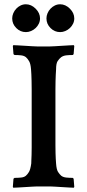

<svg xmlns="http://www.w3.org/2000/svg" viewBox="-20 -871 407 897"><path d="M327 -656 324 -618 320 -614Q304 -614 290 -612.5Q276 -611 266 -604Q257 -597 249.5 -586Q242 -575 242 -547Q241 -533 240.5 -521Q240 -509 239.5 -493Q239 -477 239 -454Q239 -431 239 -395V-251Q239 -215 239 -192.5Q239 -170 239.5 -155Q240 -140 240.5 -129.5Q241 -119 242 -107Q244 -79 251 -68Q258 -57 266 -50Q275 -43 289.5 -41.5Q304 -40 320 -40L324 -36L327 2L325 6Q318 6 302 5Q286 4 269 3Q252 2 236 1Q220 0 213 0H154Q147 0 131 1Q115 2 98 3Q81 4 65 5Q49 6 42 6L40 2L43 -36L48 -40Q64 -40 78.5 -41.5Q93 -43 101 -50Q109 -57 115.5 -68Q122 -79 126 -107Q126 -114 126.5 -123.5Q127 -133 127.5 -147Q128 -161 128 -181Q128 -201 128 -231V-394Q128 -429 128 -453Q128 -477 127.5 -494Q127 -511 126.5 -523Q126 -535 125 -547Q123 -573 116 -585Q109 -597 101 -604Q92 -611 78 -612.5Q64 -614 48 -614L43 -618L40 -656L42 -660Q49 -660 65 -659Q81 -658 98 -657Q115 -656 131 -655Q147 -654 154 -654H213Q220 -654 236 -655Q252 -656 269 -657Q286 -658 302 -659Q318 -660 325 -660ZM37 -785Q37 -797 42 -809Q47 -821 56 -830.5Q65 -840 76.5 -845.5Q88 -851 101 -851Q126 -851 146.5 -830.5Q167 -810 167 -785Q167 -772 161.5 -760.5Q156 -749 146.5 -740Q137 -731 125 -726Q113 -721 101 -721Q75 -721 56 -740Q37 -759 37 -785ZM197 -785Q197 -797 202 -809Q207 -821 216 -830.5Q225 -840 236.5 -845.5Q248 -851 261 -851Q286 -851 306.5 -830.5Q327 -810 327 -785Q327 -772 321.5 -760.5Q316 -749 306.5 -740Q297 -731 285 -726Q273 -721 261 -721Q235 -721 216 -740Q197 -759 197 -785Z"/></svg>

Font: QuattrocentoBold
Style: Bold
Weight: 700
Designer: Pablo Impallari
Foundry: Pablo Impallari, Igino Marini, Branda Gallo
Version: Version 2.000